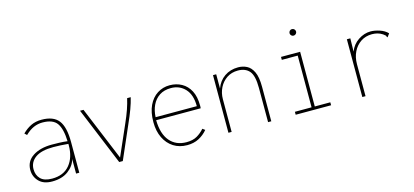

<svg xmlns="http://www.w3.org/2000/svg" viewBox="-56 -1032 3113 1445"><g transform="rotate(-15 1500.0 -309.5)"><path d="M211 11Q144 11 108.5 -26Q73 -63 73 -115Q73 -183 130.5 -220.5Q188 -258 279 -258Q302 -258 336 -257Q370 -256 400 -252Q397 -348 366 -392.5Q335 -437 253 -437Q217 -437 184 -422.5Q151 -408 118 -376L101 -392Q133 -424 169 -441.5Q205 -459 252 -459Q344 -459 384 -408Q424 -357 424 -239V0H399V-114Q386 -62 337 -25.5Q288 11 211 11ZM98 -114Q98 -68 126.5 -39Q155 -10 216 -10Q306 -10 353.5 -68Q401 -126 401 -219Q401 -225 401 -231Q374 -234 340.5 -235.5Q307 -237 285 -237Q191 -237 144.5 -203.5Q98 -170 98 -114Z M735 0 550 -449H577L750 -31L854 -268Q878 -322 893 -365.5Q908 -409 917 -449H945Q935 -407 918 -361Q901 -315 875 -257L763 0Z M1264 10Q1203 10 1157.5 -19Q1112 -48 1086.5 -100.5Q1061 -153 1061 -223Q1061 -300 1086 -352.5Q1111 -405 1154 -432.5Q1197 -460 1250 -460Q1302 -460 1343.5 -437Q1385 -414 1409 -368.5Q1433 -323 1433 -253Q1433 -245 1433 -242.5Q1433 -240 1432 -232H1085Q1087 -125 1134.5 -69Q1182 -13 1264 -13Q1314 -13 1346.5 -32Q1379 -51 1404 -80L1423 -66Q1394 -31 1354.5 -10.5Q1315 10 1264 10ZM1087 -255H1408Q1408 -344 1364.5 -390.5Q1321 -437 1254 -437Q1201 -437 1164.5 -413Q1128 -389 1108.5 -347.5Q1089 -306 1087 -255Z M1586 0V-449H1611V-338Q1631 -394 1676.5 -425.5Q1722 -457 1783 -457Q1819 -457 1850 -441.5Q1881 -426 1900.5 -385.5Q1920 -345 1920 -269V0H1895V-267Q1895 -362 1864.5 -398Q1834 -434 1775 -434Q1726 -434 1689 -409.5Q1652 -385 1631.5 -344Q1611 -303 1611 -255V0Z M2110 0V-23H2240V-426H2116V-449H2265V-23H2386V0ZM2249 -579Q2239 -579 2231.5 -586.5Q2224 -594 2224 -604Q2224 -615 2231.5 -622.5Q2239 -630 2249 -630Q2260 -630 2267.5 -622.5Q2275 -615 2275 -604Q2275 -594 2267.5 -586.5Q2260 -579 2249 -579Z M2629 -449H2656L2654 -346Q2674 -399 2720 -429.5Q2766 -460 2816 -460Q2848 -460 2886 -447.5Q2924 -435 2948 -410L2934 -391L2929 -384L2923 -389Q2925 -394 2920.5 -399Q2916 -404 2902 -414Q2882 -427 2862 -432Q2842 -437 2821 -437Q2771 -437 2733.5 -412Q2696 -387 2675 -344.5Q2654 -302 2654 -248V1H2629Z"/></g></svg>

Font: Inconsolata ExtraLight
Style: Regular
Weight: 200
Monospace: yes
Designer: Raph Levien, Cyreal, Brenton Simpson
Foundry: Raph Levien, Cyreal, Google
Version: Version 3.001; ttfautohint (v1.8.2.53-6de2)